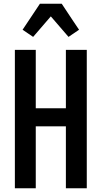

<svg xmlns="http://www.w3.org/2000/svg" viewBox="-20 -1000 540 1020"><path d="M59 0V-735H170V-425H330V-735H441V0H330V-329H170V0ZM156 -804 100 -842 192 -980H308L369 -888L400 -842L344 -804L250 -913Z"/></svg>

Font: Iosevka Term Curly
Style: Bold
Weight: 700
Designer: Belleve Invis
Foundry: Belleve Invis
Version: Version 32.3.0